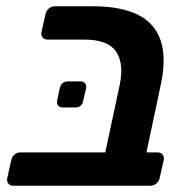

<svg xmlns="http://www.w3.org/2000/svg" viewBox="-20 -591 599 611"><path d="M22 0Q12 0 6.5 -7Q1 -14 3 -24L16 -82Q18 -92 26 -99Q34 -106 45 -106H315L361 -321Q375 -390 349 -427.5Q323 -465 248 -465H131Q121 -465 115.5 -472Q110 -479 112 -489L125 -547Q127 -557 135.5 -564Q144 -571 154 -571H276Q364 -571 418 -544.5Q472 -518 491 -463Q510 -408 492 -323L446 -106H482Q492 -106 497.5 -99Q503 -92 501 -82L488 -24Q486 -14 477.5 -7Q469 0 459 0ZM180 -249Q170 -249 165 -255Q160 -261 162 -271L170 -310Q175 -332 197 -332H236Q246 -332 251 -326Q256 -320 254 -310L245 -271Q241 -249 219 -249Z"/></svg>

Font: Rubik Medium
Style: Italic
Weight: 500
Italic angle: -12°
Designer: Hubert and Fischer
Foundry: Hubert and Fischer
Version: Version 2.300;gftools[0.9.30]